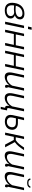

<svg xmlns="http://www.w3.org/2000/svg" viewBox="2176 -2946 891 5282"><g transform="rotate(90 2621.0 -304.5)"><path d="M266 9Q143 8 92 -62.5Q41 -133 62 -262Q83 -393 160.5 -462Q238 -531 358 -531Q433 -531 473 -498.5Q513 -466 513 -409Q513 -310 402 -267Q442 -253 465.5 -224.5Q489 -196 489 -154Q489 -102 459.5 -65.5Q430 -29 380 -10Q330 9 266 9ZM349 -477Q270 -477 214.5 -429.5Q159 -382 138 -295Q167 -291 193 -289.5Q219 -288 243 -288Q345 -290 396 -320.5Q447 -351 447 -402Q447 -437 422.5 -457Q398 -477 349 -477ZM269 -43Q335 -43 378 -71.5Q421 -100 421 -155Q421 -194 398.5 -217.5Q376 -241 335 -249Q290 -242 236 -242Q184 -242 130 -247Q115 -145 147 -94.5Q179 -44 269 -43Z M731 -730H799L778 -630H710ZM686 -521H754L644 0H576Z M797 0 907 -521H975L926 -294H1225L1272 -521H1340L1230 0H1162L1213 -240H915L865 0Z M1374 0 1484 -521H1552L1503 -294H1802L1849 -521H1917L1807 0H1739L1790 -240H1492L1442 0Z M2093 10Q1971 10 1971 -124Q1971 -162 1982 -215L2048 -521H2115L2053 -227Q2043 -182 2043 -149Q2043 -50 2129 -50Q2185 -50 2242 -89Q2299 -128 2335 -193L2405 -521H2473L2382 -96Q2381 -90 2380 -85Q2379 -80 2379 -77Q2379 -61 2398 -60L2385 0Q2376 1 2369.5 1.5Q2363 2 2357 2Q2314 0 2314 -37Q2314 -44 2316 -59Q2318 -74 2328 -118Q2282 -57 2219.5 -23.5Q2157 10 2093 10Z M2918 121 2945 0Q2904 0 2893.5 -30.5Q2883 -61 2898 -118Q2855 -60 2795 -25Q2735 10 2671 10Q2604 10 2573 -28Q2542 -66 2542 -130Q2542 -169 2551 -215L2617 -521H2684L2618 -213Q2609 -172 2609 -142Q2609 -96 2630 -73Q2651 -50 2698 -50Q2754 -50 2811.5 -89Q2869 -128 2905 -193L2974 -521H3042L2960 -132Q2949 -83 2955 -68.5Q2961 -54 2995 -54H3017L2981 121Z M3321 7Q3260 7 3215.5 -15.5Q3171 -38 3151.5 -85Q3132 -132 3146 -204Q3162 -283 3181 -362.5Q3200 -442 3218 -521H3286Q3276 -479 3266.5 -436.5Q3257 -394 3247 -352H3363Q3463 -352 3511.5 -300Q3560 -248 3548 -165Q3534 -79 3472.5 -36Q3411 7 3321 7ZM3214 -201Q3204 -148 3217 -115Q3230 -82 3259.5 -65.5Q3289 -49 3329 -49Q3391 -49 3430.5 -82.5Q3470 -116 3478 -173Q3486 -231 3455.5 -264Q3425 -297 3346 -297H3235Q3229 -273 3224 -249Q3219 -225 3214 -201Z M3627 0 3737 -521H3805L3756 -293H3834Q3892 -328 3941 -387.5Q3990 -447 4037 -521H4110Q4055 -434 4001 -370.5Q3947 -307 3889 -267L4032 0H3957L3830 -239H3744L3694 0Z M4263 10Q4141 10 4141 -124Q4141 -162 4152 -215L4218 -521H4285L4223 -227Q4213 -182 4213 -149Q4213 -50 4299 -50Q4355 -50 4412 -89Q4469 -128 4505 -193L4575 -521H4643L4552 -96Q4551 -90 4550 -85Q4549 -80 4549 -77Q4549 -61 4568 -60L4555 0Q4546 1 4539.5 1.5Q4533 2 4527 2Q4484 0 4484 -37Q4484 -44 4486 -59Q4488 -74 4498 -118Q4452 -57 4389.5 -23.5Q4327 10 4263 10Z M4832 10Q4710 10 4710 -124Q4710 -162 4721 -215L4787 -521H4854L4792 -227Q4782 -182 4782 -149Q4782 -50 4868 -50Q4924 -50 4981 -89Q5038 -128 5074 -193L5144 -521H5212L5121 -96Q5120 -90 5119 -85Q5118 -80 5118 -77Q5118 -61 5137 -60L5124 0Q5115 1 5108.5 1.5Q5102 2 5096 2Q5053 0 5053 -37Q5053 -44 5055 -59Q5057 -74 5067 -118Q5021 -57 4958.5 -23.5Q4896 10 4832 10ZM5011 -606Q4947 -606 4917.5 -632Q4888 -658 4891 -695H4930Q4928 -674 4946.5 -657.5Q4965 -641 5013 -641Q5060 -641 5079.5 -656.5Q5099 -672 5107 -695H5146Q5143 -658 5109 -632Q5075 -606 5011 -606Z"/></g></svg>

Font: Raleway
Style: Italic
Weight: 400
Italic angle: -12°
Designer: Matt McInerney, Pablo Impallari, Rodrigo Fuenzalida
Foundry: Matt McInerney, Pablo Impallari, Rodrigo Fuenzalida
Version: Version 4.026